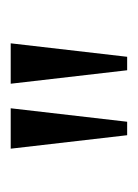

<svg xmlns="http://www.w3.org/2000/svg" viewBox="30 -770 255 355"><g transform="rotate(-90 157.5 -592.5)"><path d="M109.9 -484.9H85L60.1 -700.2H134.8ZM230 -484.9H205.1L180.2 -700.2H254.9Z"/></g></svg>

Font: Abel
Style: Regular
Weight: 400
Designer: Matthew Desmond
Foundry: Matthew Desmond
Version: Version 1.002